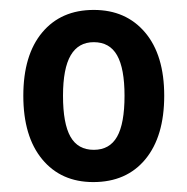

<svg xmlns="http://www.w3.org/2000/svg" viewBox="-20 -742 377 387"><path d="M168 -375Q103 -375 65 -421Q27 -467 27 -549Q27 -631 65 -676.5Q103 -722 169 -722Q234 -722 272.5 -676.5Q311 -631 311 -549Q311 -467 273 -421Q235 -375 168 -375ZM169 -440Q201 -440 216 -466.5Q231 -493 231 -549Q231 -604 216 -630.5Q201 -657 169 -657Q138 -657 122.5 -630.5Q107 -604 107 -549Q107 -493 122 -466.5Q137 -440 169 -440Z"/></svg>

Font: Noto Sans Display Medium Narrow
Style: Regular
Weight: 500
Width: 4
Designer: Monotype Design team
Foundry: Monotype Imaging Inc.
Version: Version 1.000